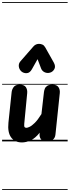

<svg xmlns="http://www.w3.org/2000/svg" viewBox="-25 -1349 666 1832"><path d="M184.5 10Q116.5 10 81.2 -37.8Q46 -85.5 55.5 -179L86 -469.5Q88.5 -495 105 -518Q121.5 -541 162.5 -541Q207 -541 222.2 -517Q237.5 -493 234.5 -460.5L206.5 -169.5Q204 -142.5 209.8 -136Q215.5 -129.5 228 -129.5Q237 -129.5 257.2 -138.8Q277.5 -148 306.5 -176.2Q335.5 -204.5 370.5 -261L394.5 -471Q396.5 -487.5 403 -503.5Q409.5 -519.5 426.2 -530.2Q443 -541 475.5 -541Q517.5 -541 533.2 -517Q549 -493 545.5 -460.5L504 -65Q500.5 -31 478 -15.5Q455.5 0 419.5 0Q382.5 0 366 -20.5Q349.5 -41 353 -74L354 -83Q311 -29.5 267.8 -9.8Q224.5 10 184.5 10ZM184.5 10Q116.5 10 81.2 -37.8Q46 -85.5 55.5 -179L86 -469.5Q88.5 -495 105 -518Q121.5 -541 162.5 -541Q207 -541 222.2 -517Q237.5 -493 234.5 -460.5L206.5 -169.5Q204 -142.5 209.8 -136Q215.5 -129.5 228 -129.5Q237 -129.5 257.2 -138.8Q277.5 -148 306.5 -176.2Q335.5 -204.5 370.5 -261L394.5 -471Q396.5 -487.5 403 -503.5Q409.5 -519.5 426.2 -530.2Q443 -541 475.5 -541Q517.5 -541 533.2 -517Q549 -493 545.5 -460.5L504 -65Q500.5 -31 478 -15.5Q455.5 0 419.5 0Q382.5 0 366 -20.5Q349.5 -41 353 -74L354 -83Q311 -29.5 267.8 -9.8Q224.5 10 184.5 10ZM453 -656Q426 -648 401.2 -659.5Q376.5 -671 367 -696L333.5 -784.5L279.5 -688.5Q259.5 -652 229.5 -650.8Q199.5 -649.5 178 -668.5Q157.5 -688 154.5 -715.5Q151.5 -743 170 -764L294.5 -906.5Q305.5 -919 319.2 -924.8Q333 -930.5 347 -930.5Q364 -930.5 379.8 -923.5Q395.5 -916.5 406 -898L487.5 -753.5Q508 -717 494.2 -690.8Q480.5 -664.5 453 -656ZM-5 455H620.5V463H-5ZM-5 -16H620.5V0H-5ZM-5 -549H620.5V-541H-5ZM-5 -1329H620.5V-1321H-5Z"/></svg>

Font: Edu SA Dotted Guide
Style: Regular
Weight: 400
Designer: Tina and Corey Anderson, Eben Sorkin, Mirko Velimirovic
Foundry: Google for Education
Version: Version 2.000